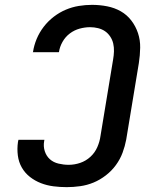

<svg xmlns="http://www.w3.org/2000/svg" viewBox="-20 -763 640 791"><path d="M255 8Q227 8 200 4.5Q173 1 148.5 -8.5Q124 -18 103.5 -34Q83 -50 70 -72.5Q57 -95 53.5 -122.5Q50 -150 54 -178L56 -187H163L162 -182Q158 -160 164.5 -140Q171 -120 185.5 -107Q200 -94 221 -89Q242 -84 263 -84Q287 -84 310.5 -92Q334 -100 352.5 -117Q371 -134 381 -157Q391 -180 394 -203L446 -518Q449 -535 449.5 -551.5Q450 -568 446.5 -583.5Q443 -599 434 -612.5Q425 -626 412.5 -634.5Q400 -643 384 -647Q368 -651 351 -651Q330 -651 308 -645Q286 -639 267.5 -625Q249 -611 237.5 -590.5Q226 -570 223 -549L222 -548H115L116 -549Q120 -576 131 -602.5Q142 -629 160 -652.5Q178 -676 201.5 -694Q225 -712 251 -723Q277 -734 304.5 -738.5Q332 -743 359 -743Q391 -743 421.5 -737Q452 -731 477.5 -716.5Q503 -702 521 -678.5Q539 -655 548.5 -626.5Q558 -598 557.5 -566.5Q557 -535 552 -503L500 -188Q495 -161 485 -134Q475 -107 457.5 -83Q440 -59 416 -40.5Q392 -22 365.5 -11Q339 0 310.5 4Q282 8 255 8Z"/></svg>

Font: Iosevka Semibold Extended
Style: Italic
Weight: 600
Width: 7
Italic angle: -9°
Monospace: yes
Designer: Belleve Invis
Foundry: Belleve Invis
Version: Version 32.5.0; ttfautohint (v1.8.4)